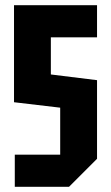

<svg xmlns="http://www.w3.org/2000/svg" viewBox="-20 -720 428 740"><path d="M354 -576H176V-433L354 -411V-108L246 0H37V-124H212V-305L34 -326V-700H354Z"/></svg>

Font: Tektur Condensed SemiBold
Style: Regular
Weight: 600
Width: 3
Designer: Adam Jagosz
Foundry: Adam Jagosz
Version: Version 1.005;gftools[0.9.30]